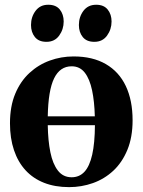

<svg xmlns="http://www.w3.org/2000/svg" viewBox="-20 -776 600 808"><path d="M271 11.5Q211.5 11.5 165.2 -6.8Q119 -25 87.2 -59.8Q55.5 -94.5 38.8 -144.2Q22 -194 22 -257Q22 -328.5 44 -381.2Q66 -434 104 -469Q142 -504 189.8 -521.2Q237.5 -538.5 289.5 -538.5Q370 -538.5 425.5 -506.2Q481 -474 509.5 -413.8Q538 -353.5 538 -270Q538 -198.5 516 -145.2Q494 -92 456.5 -57.2Q419 -22.5 371 -5.5Q323 11.5 271 11.5ZM281.5 -30Q314 -30 335.5 -53.2Q357 -76.5 368 -125Q379 -173.5 379.5 -249H181Q182 -184.5 192 -135.2Q202 -86 223.8 -58Q245.5 -30 281.5 -30ZM181 -286.5H379Q377.5 -348.5 367.5 -396Q357.5 -443.5 336.8 -470.2Q316 -497 281.5 -497Q232.5 -497 207.8 -446.5Q183 -396 181 -286.5ZM175 -600Q143 -600 126.8 -620.2Q110.5 -640.5 110.5 -670.5Q110.5 -705 129.8 -730.5Q149 -756 182.5 -756H183.5Q215.5 -756 231.8 -735.8Q248 -715.5 248 -685.5Q248 -652.5 229 -626.2Q210 -600 176 -600ZM376.5 -600Q344.5 -600 328.2 -620.2Q312 -640.5 312 -670.5Q312 -705 331.2 -730.5Q350.5 -756 384.5 -756H385Q417 -756 433.2 -735.8Q449.5 -715.5 449.5 -685.5Q449.5 -652.5 430.5 -626.2Q411.5 -600 377.5 -600Z"/></svg>

Font: Merriweather 96pt
Style: Bold
Weight: 700
Version: Version 2.100